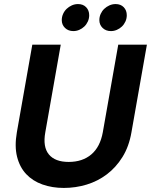

<svg xmlns="http://www.w3.org/2000/svg" viewBox="-20 -918 743 945"><path d="M139 -698H279L203 -267Q190 -195 220.5 -158Q251 -121 318 -121Q386 -121 429.5 -158Q473 -195 486 -267L562 -698H703L627 -267Q615 -197 583 -145.5Q551 -94 506 -60Q461 -26 406.5 -9.5Q352 7 294 7Q237 7 189 -10Q141 -27 109 -61Q77 -95 64 -146.5Q51 -198 63 -267ZM341 -765Q316 -765 300 -780.5Q284 -796 284 -819Q284 -835 290.5 -849.5Q297 -864 308 -874.5Q319 -885 333.5 -891.5Q348 -898 364 -898Q389 -898 404 -882.5Q419 -867 419 -843Q419 -827 412.5 -812.5Q406 -798 395 -787.5Q384 -777 370 -771Q356 -765 341 -765ZM526 -765Q501 -765 485 -780.5Q469 -796 469 -819Q469 -835 475.5 -849.5Q482 -864 493 -874.5Q504 -885 518.5 -891.5Q533 -898 549 -898Q574 -898 589 -882.5Q604 -867 604 -843Q604 -827 597.5 -812.5Q591 -798 580 -787.5Q569 -777 555 -771Q541 -765 526 -765Z"/></svg>

Font: SVN-Poppins SemiBold
Style: Italic
Weight: 600
Italic angle: -10°
Designer: Ninad Kale (Devanagari), Jonny Pinhorn (Latin)
Foundry: Indian Type Foundry
Version: Version 3.002 2017; ttfautohint (v1.8.3)